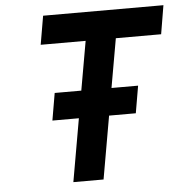

<svg xmlns="http://www.w3.org/2000/svg" viewBox="-51 -749 762 798"><g transform="rotate(-5 330.0 -350.0)"><path d="M223 0 269 -262.5H158.5L178 -376H289L325 -580.5H137.5L158 -700H660L640 -580.5H451L415 -376H526L506.5 -262.5H395L349 0Z"/></g></svg>

Font: Overpass
Style: Bold Italic
Weight: 700
Italic angle: -10°
Designer: Delve Withrington, Dave Bailey, Thomas Jockin
Foundry: Delve Fonts LLC
Version: Version 4.000; ttfautohint (v1.8.3)